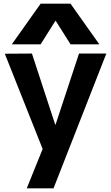

<svg xmlns="http://www.w3.org/2000/svg" viewBox="-20 -810 599 1040"><path d="M211 -3 6 -519 153 -520 279 -135H281L408 -520H556L270 210H125ZM200 -790H362L518 -570H362L282 -697H280L200 -570H44Z"/></svg>

Font: Enso
Style: Bold
Weight: 700
Designer: Coji Morishita
Foundry: UNDERFOREST DESIGN
Version: Version 1.000